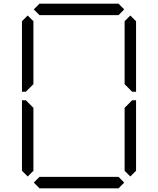

<svg xmlns="http://www.w3.org/2000/svg" viewBox="-20 -1020 856 1040"><path d="M130 -64 99 -95V-477H120L130 -467L161 -436V-95ZM194 -938 163 -969 194 -1000H622L653 -969L622 -938ZM130 -533 120 -523H99V-905L130 -936L161 -905V-564ZM686 -936 717 -905V-523H696L686 -533L655 -564V-905ZM686 -467 696 -477H717V-95L686 -64L655 -95V-436ZM653 -31 622 0H194L163 -31L194 -62H622Z"/></svg>

Font: DSEG7 Classic Mini
Style: Light
Weight: 300
Designer: Keshikan(Twitter:@keshinomi_88pro)
Version: Version 0.46